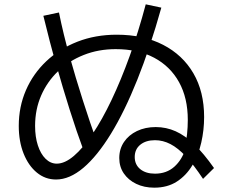

<svg xmlns="http://www.w3.org/2000/svg" viewBox="-20 -827 1040 887"><path d="M692.7 40Q645.7 40 609.2 22.3Q572.7 4.7 551.8 -26Q531 -56.7 531 -97Q531 -138.7 552.8 -171Q574.7 -203.4 612.8 -221.7Q651 -240 699.3 -240Q748 -240 791.5 -220.5Q835 -201 878.2 -159.5Q921.3 -118 968.7 -50.7L918 -0.6Q875.6 -64.6 839 -104Q802.3 -143.3 767.5 -161.3Q732.7 -179.3 696 -179.3Q653.7 -179.3 628 -158.3Q602.4 -137.3 602.4 -101.7Q602.4 -66.4 628 -45.5Q653.7 -24.7 696 -24.7Q749.6 -24.7 785.6 -57Q821.6 -89.4 837.3 -142H832Q840.3 -171 844 -205.7Q847.6 -240.3 847.6 -273Q847.6 -374.3 807.1 -447.5Q766.6 -520.6 692.1 -560.3Q617.6 -600 514.3 -600Q434.7 -600 366.9 -573.1Q299 -546.3 248.5 -498.1Q198 -450 170 -385.5Q142.1 -321 142.1 -245.3Q142.1 -194.7 154.9 -155.4Q167.7 -116 190.5 -93.5Q213.4 -71 242.3 -71Q279.3 -71 321.3 -106.7Q363.3 -142.4 407.6 -208.2Q452 -274 495.5 -365.5Q539 -457 579.3 -568.5Q619.6 -680 653.3 -807L725.3 -791.7Q673.3 -606 614.5 -459Q555.7 -312 492.5 -209Q429.3 -106 365.3 -51.8Q301.3 2.3 239 2.3Q189 2.3 150.2 -29.7Q111.3 -61.7 89 -117.7Q66.7 -173.7 66.7 -245.3Q66.7 -333.7 99.8 -410.2Q133 -486.7 194 -544.3Q255 -602 337.8 -634.4Q420.7 -666.7 519 -666.7Q642.7 -666.7 733.3 -620Q824 -573.3 873.5 -488.3Q923 -403.3 923 -286.3Q923 -226.3 909.8 -168.3Q896.7 -110.3 868.5 -63.2Q840.3 -16 796.8 12Q753.3 40 692.7 40ZM370 -121Q332.6 -222.3 301.2 -322.3Q269.7 -422.3 241.3 -523Q225 -578.3 210.1 -635.6Q195.3 -693 180.3 -754L252.4 -769.3Q263 -717 275 -667.7Q287 -618.3 300.7 -570.3Q329 -469 361.9 -366Q394.7 -263 433.4 -155Z"/></svg>

Font: M PLUS 2 Thin
Style: Regular
Weight: 100
Designer: Coji Morishita
Foundry: UNDERFOREST DESIGN
Version: Version 1.001